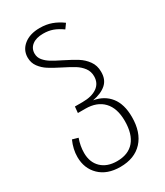

<svg xmlns="http://www.w3.org/2000/svg" viewBox="-230 -835 971 1130"><g transform="rotate(-30 256.0 -270.0)"><path d="M446 -18Q446 86 392 144.5Q338 203 241 203Q152 203 101 153.5Q50 104 50 26Q50 -26 74 -80L113 -69Q96 -21 96 25Q96 89 135 126.5Q174 164 241 164Q318 164 358 117Q398 70 398 -19Q398 -106 354.5 -151.5Q311 -197 233 -197H182L186 -239H238Q301 -239 337 -264.5Q373 -290 373 -337Q373 -370 354.5 -394.5Q336 -419 308.5 -436Q281 -453 235 -476Q187 -500 158 -518.5Q129 -537 109 -564Q89 -591 89 -627Q89 -678 129.5 -710.5Q170 -743 237 -743Q281 -743 317 -730Q353 -717 387 -692L364 -660Q332 -683 303 -693.5Q274 -704 238 -704Q190 -704 163 -683Q136 -662 136 -627Q136 -601 152.5 -581Q169 -561 193.5 -546Q218 -531 261 -510Q313 -484 345 -464Q377 -444 399.5 -413Q422 -382 422 -340Q423 -287 390 -257.5Q357 -228 297 -217Q367 -205 406.5 -155Q446 -105 446 -18Z"/></g></svg>

Font: FiraGO ExtraLight
Style: Regular
Weight: 200
Designer: bBox Type
Foundry: bBox Type GmbH
Version: Version 1.001